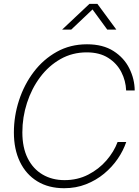

<svg xmlns="http://www.w3.org/2000/svg" viewBox="-20 -968 721 998"><path d="M313.5 10.3Q232.4 10.3 173.8 -25.6Q115.2 -61.5 83.7 -126.7Q52.2 -191.9 52.2 -279.3Q52.2 -364.7 78.9 -446.5Q105.5 -528.3 155.3 -594Q205.1 -659.7 275.1 -698.7Q345.2 -737.8 432.1 -737.8Q515.1 -737.8 570.1 -702.6Q625 -667.5 652.3 -612.3Q679.7 -557.1 680.2 -497.6H635.7Q633.8 -548.3 610.6 -593.5Q587.4 -638.7 542.5 -667.2Q497.6 -695.8 430.7 -695.8Q356 -695.8 294.4 -660.9Q232.9 -626 188.7 -566.9Q144.5 -507.8 120.4 -433.3Q96.2 -358.9 96.2 -279.8Q96.2 -200.7 124 -145.3Q151.9 -89.8 201.4 -60.8Q251 -31.7 315.4 -31.7Q383.3 -31.7 438.7 -60.3Q494.1 -88.9 533.2 -134Q572.3 -179.2 591.3 -230H636.2Q621.1 -185.1 591.8 -142.3Q562.5 -99.6 521 -65.2Q479.5 -30.8 427.2 -10.3Q375 10.3 313.5 10.3ZM350.1 -814H303.2V-814.5L444.8 -947.8H486.3L584.5 -814.5V-814H537.6L460.9 -918.9Z"/></svg>

Font: Inter Display ExtraLight
Style: Italic
Weight: 200
Italic angle: -9.39999°
Designer: Rasmus Andersson
Foundry: rsms
Version: Version 4.000;git-a52131595